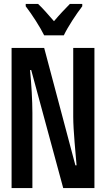

<svg xmlns="http://www.w3.org/2000/svg" viewBox="-20 -958 540 978"><path d="M205 -778H305C326 -822 369 -887 399 -926V-938H336C307 -908 287 -888 255 -850C226 -883 198 -916 174 -938H111V-926C144 -883 185 -819 205 -778ZM39 0H145V-384C145 -444 140 -531 133 -601H139L302 0H461V-714H353V-363C353 -294 366 -167 370 -116H364L205 -714H39Z"/></svg>

Font: Noto Sans Mono ExtraCondensed SemiBold
Style: Regular
Weight: 600
Width: 2
Designer: Monotype Design Team
Foundry: Monotype Imaging Inc.
Version: Version 2.014